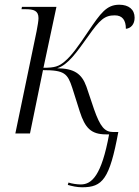

<svg xmlns="http://www.w3.org/2000/svg" viewBox="-20 -565 590 813"><path d="M328 228C414 228 444 194 481 -6H459C423 -6 404 -29 378 -103L346 -198C326 -254 293 -275 222 -276C268 -290 305 -344 353 -411C403 -482 423 -500 466 -500C498 -500 513 -480 513 -443C534 -445 550 -462 550 -490C550 -525 525 -545 485 -545C431 -545 406 -509 355 -434C310 -367 283 -329 253 -304C229 -284 212 -278 164 -278L219 -536H73L71 -526H87C123 -526 143 -520 143 -488C143 -476 139 -455 135 -433L45 0H107L162 -268C253 -268 266 -254 286 -193L318 -92C340 -24 365 4 429 4H442C410 178 369 216 322 216C307 216 285 213 270 208L267 218C285 223 305 228 328 228Z"/></svg>

Font: Noto Serif Display SemiCondensed Light
Style: Italic
Weight: 300
Width: 4
Italic angle: -12°
Designer: Monotype Design Team
Foundry: Monotype Imaging Inc.
Version: Version 2.009